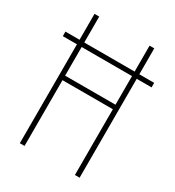

<svg xmlns="http://www.w3.org/2000/svg" viewBox="-173 -816 836 918"><g transform="rotate(30 245.0 -357.0)"><path d="M78 0H104V-363H382V0H408V-546H490V-571H408V-714H382V-571H104V-714H78V-571H0V-546H78ZM104 -388V-546H382V-388Z"/></g></svg>

Font: Noto Sans Georgian ExtraCondensed Thin
Style: Regular
Weight: 100
Width: 2
Designer: Monotype Design Team, Akaki Razmadze
Foundry: Google LLC
Version: Version 2.005